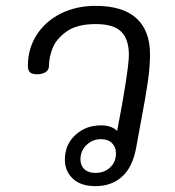

<svg xmlns="http://www.w3.org/2000/svg" viewBox="-20 -632 595 654"><path d="M491 -447Q491 -405 483.5 -353Q476 -301 457 -201L444 -130Q432 -63 396 -30.5Q360 2 305 2Q255 2 228 -23.5Q201 -49 201 -88Q201 -139 236.5 -172Q272 -205 324 -205Q360 -205 379 -186Q397 -278 408 -349Q419 -420 419 -445Q419 -498 393 -524Q367 -550 306 -550Q242 -550 206.5 -524.5Q171 -499 159 -467.5Q147 -436 147 -410Q147 -393 135 -386Q123 -379 106 -379Q90 -379 82.5 -385.5Q75 -392 75 -408Q75 -466 104.5 -512.5Q134 -559 186.5 -585.5Q239 -612 305 -612Q399 -612 445 -569.5Q491 -527 491 -447ZM375 -110Q375 -131 361.5 -144.5Q348 -158 324 -158Q295 -158 274.5 -138Q254 -118 254 -89Q254 -68 267.5 -55.5Q281 -43 305 -43Q335 -43 355 -61.5Q375 -80 375 -110Z"/></svg>

Font: Mali
Style: Italic
Weight: 400
Italic angle: -10°
Version: Version 1.000; ttfautohint (v1.6)